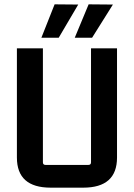

<svg xmlns="http://www.w3.org/2000/svg" viewBox="-20 -858 618 886"><path d="M171 -684 232 -838 341 -837 251 -684ZM325 -684 389 -838 501 -837 405 -684ZM364 8H214Q58 8 58 -131V-635H178V-109Q178 -97 190 -97H388Q400 -97 400 -109V-635H520V-131Q520 8 364 8Z"/></svg>

Font: Gemunu Libre
Style: Bold
Weight: 700
Designer: Puspanada Ekanayake, Sola Matas, Pathum Egodawatta, Kosala Senevirathne
Foundry: mooniak
Version: Version 1.100